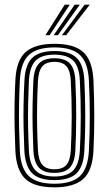

<svg xmlns="http://www.w3.org/2000/svg" viewBox="-20 -796 466 824"><path d="M213.8 8Q126.5 8 88.4 -28.8Q50.2 -65.5 46 -147.5Q43.8 -197.5 42.8 -246.8Q41.8 -296 42.5 -346.9Q43.2 -397.8 46 -452.5Q50.2 -537.8 90.4 -572.9Q130.5 -608 213.8 -608Q298.5 -608 337.6 -572.1Q376.8 -536.2 381 -452.2Q384.5 -374.8 384.6 -298.8Q384.8 -222.8 381 -147.5Q376.5 -62.2 336.4 -27.1Q296.2 8 213.8 8ZM213.8 -7.5Q288.5 -7.5 323 -40.2Q357.5 -73 361.5 -148.8Q365.2 -220.2 365.4 -294.4Q365.5 -368.5 361.5 -451.2Q357.8 -527 323.4 -559.8Q289 -592.5 213.8 -592.5Q138.5 -592.5 103.9 -560Q69.2 -527.5 65.2 -451.2Q62.5 -394 61.8 -343.5Q61 -293 62 -245.4Q63 -197.8 65.2 -148.5Q69 -73.5 103.4 -40.5Q137.8 -7.5 213.8 -7.5ZM213.8 -23Q146.8 -23 117.4 -53Q88 -83 84.5 -150Q82.2 -200.8 81.2 -248.8Q80.2 -296.8 81.1 -346.2Q82 -395.8 84.8 -450.2Q88.2 -519.2 118.8 -548.1Q149.2 -577 213.8 -577Q278.5 -577 308.6 -547.9Q338.8 -518.8 342 -450.5Q344.5 -397.5 345.4 -348.2Q346.2 -299 345.5 -250.4Q344.8 -201.8 342 -149.8Q338.8 -82 308.8 -52.5Q278.8 -23 213.8 -23ZM213.8 -38.5Q269 -38.5 294.2 -64.6Q319.5 -90.8 322.8 -151.5Q326.5 -223.8 326.6 -294.4Q326.8 -365 322.8 -449Q320 -511 293.9 -536.2Q267.8 -561.5 213.8 -561.5Q157 -561.5 132 -534.8Q107 -508 104 -448.8Q101.8 -398 100.8 -350.1Q99.8 -302.2 100.6 -253.2Q101.5 -204.2 104 -150.5Q107 -90.2 132.6 -64.4Q158.2 -38.5 213.8 -38.5ZM213.8 -54Q168 -54 147 -76.6Q126 -99.2 123.2 -151Q121 -203.5 120 -251.4Q119 -299.2 119.9 -347.5Q120.8 -395.8 123.2 -448.2Q126 -501.5 147.5 -523.8Q169 -546 213.8 -546Q259.2 -546 280.1 -523.4Q301 -500.8 303.5 -448.2Q307.5 -363 307.1 -292.5Q306.8 -222 303.5 -152Q300.8 -99.2 279.8 -76.6Q258.8 -54 213.8 -54ZM213.8 -69.5Q249.2 -69.5 265.5 -89Q281.8 -108.5 284 -152.8Q287.5 -224.8 287.8 -293Q288 -361.2 284 -447.2Q282 -491 265.9 -510.8Q249.8 -530.5 213.8 -530.5Q177.2 -530.5 161.1 -510.6Q145 -490.8 142.8 -447.5Q140.2 -394.2 139.4 -346.9Q138.5 -299.5 139.4 -252.2Q140.2 -205 142.8 -151.8Q145 -108.8 161.4 -89.1Q177.8 -69.5 213.8 -69.5ZM174.8 -645 257.8 -776H279.5L193 -645ZM245.8 -645 343.2 -776H365.2L264 -645ZM210.5 -645 300.5 -776H322.5L228.5 -645Z"/></svg>

Font: Big Shoulders Inline Text Thin SemiBold
Style: Regular
Weight: 600
Version: Version 2.002